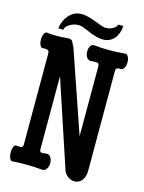

<svg xmlns="http://www.w3.org/2000/svg" viewBox="-126 -910 752 1001"><g transform="rotate(15 250.0 -409.0)"><path d="M72.3 -591.8V-100.6Q72.3 -87.9 64.5 -84Q59.6 -82 45.9 -84H40Q28.3 -87.9 22.5 -74.2Q16.6 -62.5 16.6 -43Q16.6 -24.4 22.5 -11.7Q28.3 2 40 0Q86.9 -2.9 119.1 -2Q153.3 -2 198.2 2Q212.9 3.9 221.7 -10.7Q230.5 -22.5 230.5 -41Q230.5 -60.5 221.7 -72.3Q212.9 -86.9 198.2 -84H192.4Q174.8 -81.1 168.9 -83Q162.1 -85.9 162.1 -100.6V-493.2L318.4 -21.5Q328.1 -1 347.7 9.8Q366.2 19.5 384.8 16.6Q405.3 12.7 417 -3.9Q431.6 -23.4 431.6 -54.7V-593.8Q431.6 -606.4 440.4 -609.4Q445.3 -611.3 454.1 -611.3L456.1 -610.4Q468.8 -609.4 476.6 -623Q483.4 -634.8 483.4 -653.3Q483.4 -671.9 476.6 -683.6Q468.8 -697.3 456.1 -694.3Q416 -690.4 376 -690.4Q335.9 -690.4 297.9 -694.3Q282.2 -697.3 273.4 -684.6Q265.6 -672.9 265.6 -654.3Q265.6 -636.7 273.4 -624Q282.2 -610.4 297.9 -610.4L298.8 -611.3Q326.2 -613.3 333 -611.3Q341.8 -608.4 341.8 -593.8V-216.8L190.4 -657.2L185.5 -666Q177.7 -683.6 172.9 -689.5Q163.1 -697.3 146.5 -694.3Q120.1 -691.4 89.8 -691.4Q58.6 -691.4 40 -694.3Q28.3 -696.3 22.5 -682.6Q16.6 -670.9 16.6 -652.3Q16.6 -634.8 22.5 -622.1Q28.3 -609.4 40 -610.4L41 -611.3Q56.6 -612.3 62.5 -609.4Q72.3 -606.4 72.3 -591.8ZM385.7 -831.1Q381.8 -816.4 364.3 -807.6Q347.7 -797.9 325.2 -797.9Q316.4 -797.9 303.7 -802.7Q295.9 -804.7 277.3 -812.5Q249 -823.2 233.4 -828.1Q208 -835 187.5 -835Q148.4 -835 120.1 -803.7Q93.8 -773.4 88.9 -731.4H116.2Q118.2 -750 141.6 -762.7Q163.1 -775.4 187.5 -775.4Q197.3 -775.4 210.9 -771.5Q219.7 -768.6 239.3 -759.8Q265.6 -748 280.3 -744.1Q305.7 -735.4 328.1 -735.4Q365.2 -735.4 388.7 -762.7Q411.1 -789.1 413.1 -831.1Z"/></g></svg>

Font: GungsuhChe
Style: Regular
Weight: 400
Monospace: yes
Version: Version 2.21